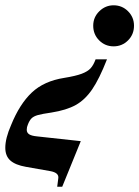

<svg xmlns="http://www.w3.org/2000/svg" viewBox="-75 -525 526 725"><path d="M431 -428Q431 -395 408.5 -372.5Q386 -350 354 -350Q322 -350 299.5 -372.5Q277 -395 277 -428Q277 -460 300 -482.5Q323 -505 354 -505Q386 -505 408.5 -482.5Q431 -460 431 -428ZM119 -100Q84 -95 68 -90.5Q52 -86 44 -78Q36 -70 30 -54Q26 -45 26 -35Q26 -24 35 -18Q44 -12 65 -10L230 8L160 180H141L145 149Q149 127 114 121L23 105Q-17 98 -36 81Q-55 64 -55 33Q-55 -3 -33 -53Q-1 -132 45 -175.5Q91 -219 168 -231Q211 -238 233.5 -246.5Q256 -255 267 -267Q278 -279 286 -301H329Q300 -227 273 -187.5Q246 -148 211 -128.5Q176 -109 119 -100Z"/></svg>

Font: Ibarra Real Nova
Style: Bold Italic
Weight: 700
Italic angle: -22°
Designer: Jose Maria Ribagorda & Octavio Pardo
Foundry: Octavio Pardo
Version: Version 1.014